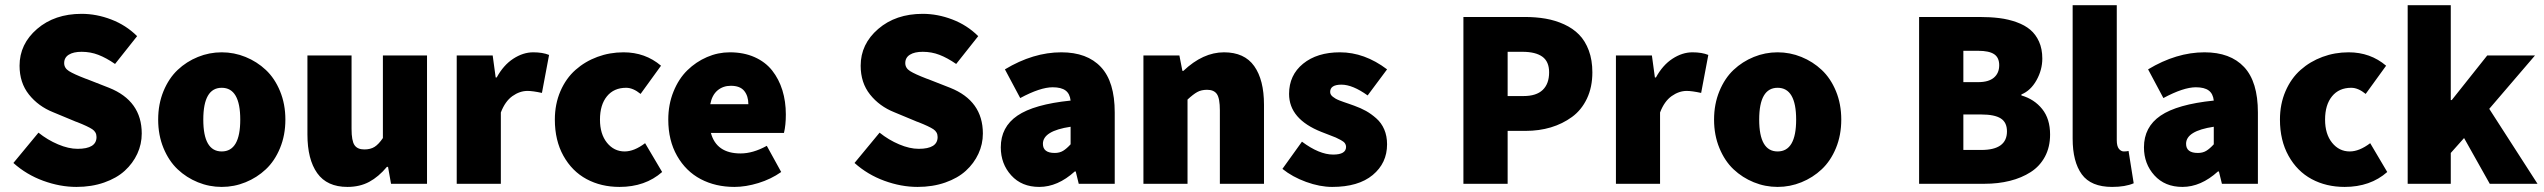

<svg xmlns="http://www.w3.org/2000/svg" viewBox="-20 -716 9910 748"><path d="M32.2 -81.1 129.9 -199.2Q165 -170.9 206.1 -153.6Q247.1 -136.2 282.2 -136.2Q356 -136.2 356 -182.1Q356 -201.7 339.4 -212.6Q322.8 -223.6 280.8 -240.2Q277.8 -241.2 276.4 -241.7Q274.9 -242.2 272.5 -243.2Q270 -244.1 268.1 -245.1L187 -278.8Q129.4 -301.8 92.8 -347.7Q56.2 -393.6 56.2 -460Q56.2 -544.4 124.5 -603.3Q192.9 -662.1 297.9 -662.1Q356 -662.1 413.3 -640.1Q470.7 -618.2 514.2 -575.2L428.2 -466.8Q393.6 -490.7 363 -502.4Q332.5 -514.2 297.9 -514.2Q266.1 -514.2 248 -502.9Q230 -491.7 230 -470.2Q230 -450.7 248.8 -439Q267.6 -427.2 313 -409.7Q315.9 -408.7 317.4 -408.2Q318.8 -407.7 321.5 -406.7Q324.2 -405.8 326.2 -404.8L404.8 -374Q532.2 -323.2 532.2 -195.8Q532.2 -154.3 514.9 -116.9Q497.6 -79.6 466.1 -50.8Q434.6 -22 385.7 -4.9Q336.9 12.2 277.8 12.2Q213.9 12.2 148.4 -11.7Q83 -35.6 32.2 -81.1Z M616.9 -139.2Q596.2 -189.5 596.2 -250Q596.2 -310.5 616.9 -360.8Q637.7 -411.1 672.1 -443.6Q706.5 -476.1 751 -494.1Q795.4 -512.2 843.8 -512.2Q892.1 -512.2 936.5 -494.1Q981 -476.1 1015.6 -443.6Q1050.3 -411.1 1071 -360.8Q1091.8 -310.5 1091.8 -250Q1091.8 -189.5 1071 -139.2Q1050.3 -88.9 1015.6 -56.4Q981 -23.9 936.5 -5.9Q892.1 12.2 843.8 12.2Q795.4 12.2 751 -5.9Q706.5 -23.9 672.1 -56.4Q637.7 -88.9 616.9 -139.2ZM843.8 -126Q916 -126 916 -250Q916 -374 843.8 -374Q772 -374 772 -250Q772 -126 843.8 -126Z M1177.7 -191.9V-500H1349.6V-213.9Q1349.6 -167.5 1361.1 -150.6Q1372.6 -133.8 1399.4 -133.8Q1423.3 -133.8 1439.2 -143.8Q1455.1 -153.8 1471.7 -178.2V-500H1643.6V0H1503.4L1491.7 -65.9H1487.3Q1455.1 -27.3 1418.5 -7.6Q1381.8 12.2 1333.5 12.2Q1253.9 12.2 1215.8 -41.5Q1177.7 -95.2 1177.7 -191.9Z M1759.3 0V-500H1899.4L1911.1 -414.1H1915Q1941.4 -462.4 1979.7 -487.3Q2018.1 -512.2 2057.1 -512.2Q2094.2 -512.2 2119.1 -502L2091.3 -354Q2055.2 -361.8 2035.2 -361.8Q2004.9 -361.8 1976.3 -341.6Q1947.8 -321.3 1931.2 -277.8V0Z M2141.6 -250Q2141.6 -310.5 2163.3 -360.8Q2185.1 -411.1 2222.2 -443.8Q2259.3 -476.6 2307.4 -494.4Q2355.5 -512.2 2409.2 -512.2Q2493.7 -512.2 2555.2 -460L2475.6 -350.1Q2446.3 -374 2419.4 -374Q2371.6 -374 2344.5 -340.8Q2317.4 -307.6 2317.4 -250Q2317.4 -193.8 2344.7 -159.9Q2372.1 -126 2413.6 -126Q2450.7 -126 2493.2 -158.2L2559.6 -45.9Q2493.7 12.2 2393.6 12.2Q2321.8 12.2 2265.1 -18.3Q2208.5 -48.8 2175 -108.9Q2141.6 -168.9 2141.6 -250Z M2583.5 -250Q2583.5 -309.1 2603.8 -359.1Q2624 -409.2 2657.7 -442.1Q2691.4 -475.1 2734.4 -493.7Q2777.3 -512.2 2823.2 -512.2Q2877.4 -512.2 2919.7 -493.4Q2961.9 -474.6 2988.3 -441.2Q3014.6 -407.7 3028.1 -364.3Q3041.5 -320.8 3041.5 -270Q3041.5 -228.5 3034.2 -198.2H2749.5Q2771 -118.2 2865.2 -118.2Q2913.6 -118.2 2967.3 -147.9L3023.4 -45.9Q2983.9 -18.1 2934.6 -2.9Q2885.3 12.2 2841.3 12.2Q2767.6 12.2 2709.7 -18.3Q2651.9 -48.8 2617.7 -108.9Q2583.5 -168.9 2583.5 -250ZM2747.1 -310.1H2895.5Q2895.5 -341.8 2879.4 -361.8Q2863.3 -381.8 2827.1 -381.8Q2796.9 -381.8 2775.4 -363.8Q2753.9 -345.7 2747.1 -310.1Z M3309.1 -81.1 3406.7 -199.2Q3441.9 -170.9 3482.9 -153.6Q3523.9 -136.2 3559.1 -136.2Q3632.8 -136.2 3632.8 -182.1Q3632.8 -201.7 3616.2 -212.6Q3599.6 -223.6 3557.6 -240.2Q3554.7 -241.2 3553.2 -241.7Q3551.8 -242.2 3549.3 -243.2Q3546.9 -244.1 3544.9 -245.1L3463.9 -278.8Q3406.2 -301.8 3369.6 -347.7Q3333 -393.6 3333 -460Q3333 -544.4 3401.4 -603.3Q3469.7 -662.1 3574.7 -662.1Q3632.8 -662.1 3690.2 -640.1Q3747.6 -618.2 3791 -575.2L3705.1 -466.8Q3670.4 -490.7 3639.9 -502.4Q3609.4 -514.2 3574.7 -514.2Q3543 -514.2 3524.9 -502.9Q3506.8 -491.7 3506.8 -470.2Q3506.8 -450.7 3525.6 -439Q3544.4 -427.2 3589.8 -409.7Q3592.8 -408.7 3594.2 -408.2Q3595.7 -407.7 3598.4 -406.7Q3601.1 -405.8 3603 -404.8L3681.6 -374Q3809.1 -323.2 3809.1 -195.8Q3809.1 -154.3 3791.7 -116.9Q3774.4 -79.6 3742.9 -50.8Q3711.4 -22 3662.6 -4.9Q3613.8 12.2 3554.7 12.2Q3490.7 12.2 3425.3 -11.7Q3359.9 -35.6 3309.1 -81.1Z M3878.9 -142.1Q3878.9 -221.2 3943.6 -265.4Q4008.3 -309.6 4150.9 -324.2Q4147.9 -351.1 4131.1 -363.5Q4114.3 -376 4081.1 -376Q4032.7 -376 3954.6 -334L3895 -445.8Q4005.4 -512.2 4114.7 -512.2Q4215.3 -512.2 4269 -454.8Q4322.8 -397.5 4322.8 -277.8V0H4182.6L4170.9 -47.9H4167Q4100.6 12.2 4028.8 12.2Q3960.4 12.2 3919.7 -32.7Q3878.9 -77.6 3878.9 -142.1ZM4043 -155.8Q4043 -120.1 4088.9 -120.1Q4107.9 -120.1 4121.6 -128.4Q4135.3 -136.7 4150.9 -153.8V-222.2Q4043 -206.1 4043 -155.8Z M4434.6 0V-500H4574.7L4586.4 -439.9H4590.3Q4666.5 -512.2 4748.5 -512.2Q4828.1 -512.2 4866.2 -458.5Q4904.3 -404.8 4904.3 -308.1V0H4732.4V-286.1Q4732.4 -332.5 4720.9 -349.4Q4709.5 -366.2 4682.6 -366.2Q4660.2 -366.2 4644.3 -357.4Q4628.4 -348.6 4606.4 -328.1V0Z M4976.1 -58.1 5052.2 -164.1Q5119.6 -113.8 5173.8 -113.8Q5224.1 -113.8 5224.1 -144Q5224.1 -151.4 5219.7 -157.7Q5215.3 -164.1 5203.6 -170.4Q5191.9 -176.8 5184.1 -180.2Q5176.3 -183.6 5156 -191.2Q5135.7 -198.7 5127.9 -202.1Q5002 -252 5002 -350.1Q5002 -423.3 5056.6 -467.8Q5111.3 -512.2 5200.2 -512.2Q5295.9 -512.2 5383.8 -445.8L5308.1 -344.2Q5249.5 -386.2 5206.1 -386.2Q5162.1 -386.2 5162.1 -357.9Q5162.1 -352.5 5164.6 -347.9Q5167 -343.3 5172.4 -339.1Q5177.7 -335 5183.1 -331.8Q5188.5 -328.6 5198.2 -324.7Q5208 -320.8 5215.3 -318.4Q5222.7 -315.9 5235.4 -311.5Q5248 -307.1 5255.9 -304.2Q5281.7 -294.9 5301.8 -283.7Q5321.8 -272.5 5341.8 -254.9Q5361.8 -237.3 5372.8 -211.7Q5383.8 -186 5383.8 -153.8Q5383.8 -80.6 5327.9 -34.2Q5272 12.2 5169.9 12.2Q5122.1 12.2 5068.4 -7.3Q5014.6 -26.9 4976.1 -58.1Z M5681.2 0V-649.9H5919.4Q5963.9 -649.9 6001.7 -643.3Q6039.6 -636.7 6073.7 -621.1Q6107.9 -605.5 6131.8 -581.1Q6155.8 -556.6 6169.7 -519.3Q6183.6 -481.9 6183.6 -434.1Q6183.6 -376.5 6162.4 -331.8Q6141.1 -287.1 6104.2 -260.3Q6067.4 -233.4 6021.7 -219.7Q5976.1 -206.1 5923.3 -206.1H5853.5V0ZM5853.5 -341.8H5915.5Q5965.3 -341.8 5990.2 -365.7Q6015.1 -389.6 6015.1 -434.1Q6015.1 -476.1 5988.8 -495.1Q5962.4 -514.2 5911.1 -514.2H5853.5Z M6275.4 0V-500H6415.5L6427.2 -414.1H6431.2Q6457.5 -462.4 6495.8 -487.3Q6534.2 -512.2 6573.2 -512.2Q6610.4 -512.2 6635.3 -502L6607.4 -354Q6571.3 -361.8 6551.3 -361.8Q6521 -361.8 6492.4 -341.6Q6463.9 -321.3 6447.3 -277.8V0Z M6678.5 -139.2Q6657.7 -189.5 6657.7 -250Q6657.7 -310.5 6678.5 -360.8Q6699.2 -411.1 6733.6 -443.6Q6768.1 -476.1 6812.5 -494.1Q6856.9 -512.2 6905.3 -512.2Q6953.6 -512.2 6998 -494.1Q7042.5 -476.1 7077.1 -443.6Q7111.8 -411.1 7132.6 -360.8Q7153.3 -310.5 7153.3 -250Q7153.3 -189.5 7132.6 -139.2Q7111.8 -88.9 7077.1 -56.4Q7042.5 -23.9 6998 -5.9Q6953.6 12.2 6905.3 12.2Q6856.9 12.2 6812.5 -5.9Q6768.1 -23.9 6733.6 -56.4Q6699.2 -88.9 6678.5 -139.2ZM6905.3 -126Q6977.5 -126 6977.5 -250Q6977.5 -374 6905.3 -374Q6833.5 -374 6833.5 -250Q6833.5 -126 6905.3 -126Z M7456.5 0V-649.9H7690.9Q7733.9 -649.9 7769 -645.5Q7804.2 -641.1 7836.2 -629.6Q7868.2 -618.2 7889.6 -600.1Q7911.1 -582 7923.8 -553.7Q7936.5 -525.4 7936.5 -487.8Q7936.5 -443.8 7913.8 -403.3Q7891.1 -362.8 7855 -348.1V-344.2Q7905.3 -329.6 7936 -291.3Q7966.8 -252.9 7966.8 -191.9Q7966.8 -143.1 7946.8 -105.7Q7926.8 -68.4 7891.4 -45.7Q7856 -22.9 7810.3 -11.5Q7764.6 0 7710.9 0ZM7628.9 -131.8H7698.7Q7798.8 -131.8 7798.8 -204.1Q7798.8 -239.3 7774.7 -254.6Q7750.5 -270 7698.7 -270H7628.9ZM7628.9 -396H7686.5Q7727.5 -396 7748 -413.6Q7768.6 -431.2 7768.6 -461.9Q7768.6 -491.7 7748.8 -504.9Q7729 -518.1 7686.5 -518.1H7628.9Z M8054.7 -175.8V-695.8H8226.6V-169.9Q8226.6 -146.5 8234.9 -136.2Q8243.2 -126 8254.4 -126Q8264.6 -126 8272.5 -127.9L8292.5 -2Q8259.8 12.2 8208.5 12.2Q8126 12.2 8090.3 -36.9Q8054.7 -85.9 8054.7 -175.8Z M8332.5 -142.1Q8332.5 -221.2 8397.2 -265.4Q8461.9 -309.6 8604.5 -324.2Q8601.6 -351.1 8584.7 -363.5Q8567.9 -376 8534.7 -376Q8486.3 -376 8408.2 -334L8348.6 -445.8Q8459 -512.2 8568.4 -512.2Q8668.9 -512.2 8722.7 -454.8Q8776.4 -397.5 8776.4 -277.8V0H8636.2L8624.5 -47.9H8620.6Q8554.2 12.2 8482.4 12.2Q8414.1 12.2 8373.3 -32.7Q8332.5 -77.6 8332.5 -142.1ZM8496.6 -155.8Q8496.6 -120.1 8542.5 -120.1Q8561.5 -120.1 8575.2 -128.4Q8588.9 -136.7 8604.5 -153.8V-222.2Q8496.6 -206.1 8496.6 -155.8Z M8862.3 -250Q8862.3 -310.5 8884 -360.8Q8905.8 -411.1 8942.9 -443.8Q8980 -476.6 9028.1 -494.4Q9076.2 -512.2 9129.9 -512.2Q9214.4 -512.2 9275.9 -460L9196.3 -350.1Q9167 -374 9140.1 -374Q9092.3 -374 9065.2 -340.8Q9038.1 -307.6 9038.1 -250Q9038.1 -193.8 9065.4 -159.9Q9092.8 -126 9134.3 -126Q9171.4 -126 9213.9 -158.2L9280.3 -45.9Q9214.4 12.2 9114.3 12.2Q9042.5 12.2 8985.8 -18.3Q8929.2 -48.8 8895.8 -108.9Q8862.3 -168.9 8862.3 -250Z M9359.9 0V-695.8H9527.8V-326.2H9531.7L9669.9 -500H9856L9677.7 -292L9865.7 0H9679.7L9579.6 -178.2L9527.8 -120.1V0Z"/></svg>

Font: Source Sans Pro Black
Style: Regular
Weight: 900
Designer: Paul D. Hunt
Foundry: Adobe Systems Incorporated
Version: Version 2.020;PS 2.0;hotconv 1.0.86;makeotf.lib2.5.63406